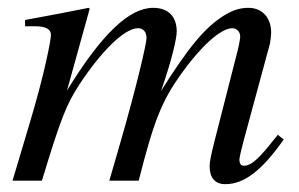

<svg xmlns="http://www.w3.org/2000/svg" viewBox="-20 -461 762 490"><path d="M704 -105 689 -117 668 -91C638 -54 620 -38 603 -38C595 -38 591 -43 591 -54C591 -58 595 -76 601 -99L669 -350C670 -355 672 -371 672 -378C672 -414 651 -441 614 -441C594 -441 575 -436 551 -421C502 -390 461 -340 391 -229C418 -306 431 -362 431 -381C431 -417 411 -441 371 -441C310 -441 240 -375 151 -230L209 -439L206 -441C151 -430 126 -425 44 -410V-394H69C96 -394 110 -387 110 -372C110 -360 95 -277 55 -144L12 0H87C135 -158 149 -194 183 -246C239 -331 298 -389 332 -389C345 -389 354 -380 354 -364C354 -351 330 -245 286 -93L259 0H334C373 -154 393 -203 442 -272C492 -342 543 -389 573 -389C584 -389 593 -380 593 -368C593 -363 591 -350 586 -330L528 -103C518 -64 515 -47 515 -37C515 -7 529 9 555 9C602 9 646 -24 699 -98Z"/></svg>

Font: XITS
Style: Italic
Weight: 400
Italic angle: -16.33°
Designer: MicroPress Inc., with final additions and corrections provided by Coen Hoffman, Elsevier (retired)
Version: Version 1.107